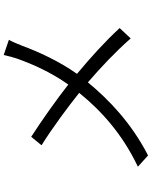

<svg xmlns="http://www.w3.org/2000/svg" viewBox="89 -884 822 1040"><g transform="rotate(-90 500.0 -364.0)"><path d="M279 -606 233 -550C328 -491 442 -406 517 -346C418 -224 293 -112 117 -28L178 27C353 -63 479 -184 574 -299C660 -224 737 -152 812 -67L868 -127C796 -205 709 -284 620 -358C689 -455 740 -568 773 -657C781 -677 794 -709 804 -727L722 -755C718 -734 709 -703 703 -684C672 -597 629 -500 562 -405C485 -466 366 -550 279 -606Z"/></g></svg>

Font: Noto Sans KR DemiLight
Style: Regular
Weight: 350
Designer: Ryoko NISHIZUKA 西塚涼子 (kana, bopomofo & ideographs); Paul D. Hunt (Latin, Greek & Cyrillic); Sandoll Communications 산돌커뮤니
Foundry: Adobe
Version: Version 2.004;hotconv 1.0.118;makeotfexe 2.5.65603